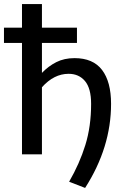

<svg xmlns="http://www.w3.org/2000/svg" viewBox="-40 -758 614 943"><path d="M378 165 299.5 134.5Q351 45.5 379.2 -45.8Q407.5 -137 407.5 -248Q407.5 -324 377.5 -359.8Q347.5 -395.5 297 -395.5Q225 -395.5 166 -329.5V0H68V-547H-20.5V-622H68V-738H166V-622H338V-547H166V-400Q197.5 -433 236.5 -452.8Q275.5 -472.5 326 -472.5Q417 -472.5 461.2 -414.5Q505.5 -356.5 505.5 -248Q505.5 -34 378 165Z"/></svg>

Font: Verano Sans Medium
Style: Regular
Weight: 500
Designer: Lukasz Dziedzic with Adam Twardoch and Botio Nikoltchev
Foundry: tyPoland Lukasz Dziedzic
Version: Version 3.001;December 28, 2019;FontCreator 12.0.0.2547 64-b